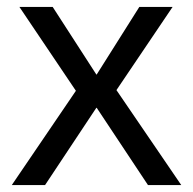

<svg xmlns="http://www.w3.org/2000/svg" viewBox="-20 -534 557 554"><path d="M14 0 199 -272 36 -514H132L258 -319H259L382 -514H478L316 -274L503 0H407L259 -223H258L110 0Z"/></svg>

Font: TikTok Sans 24pt
Style: Regular
Weight: 400
Version: Version 4.000